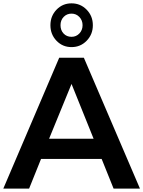

<svg xmlns="http://www.w3.org/2000/svg" viewBox="-44 -1121 852 1141"><path d="M255.6 -971.1Q255.6 -1025.6 291.7 -1063.3Q327.8 -1101.1 381.1 -1101.1Q434.4 -1101.1 471.1 -1063.3Q507.8 -1025.6 507.8 -971.1Q507.8 -916.7 471.1 -878.9Q434.4 -841.1 381.1 -841.1Q327.8 -841.1 291.7 -878.9Q255.6 -916.7 255.6 -971.1ZM315.6 -971.1Q315.6 -941.1 333.9 -921.7Q352.2 -902.2 381.1 -902.2Q408.9 -902.2 427.8 -922.2Q446.7 -942.2 446.7 -971.1Q446.7 -1000 427.8 -1020Q408.9 -1040 381.1 -1040Q353.3 -1040 334.4 -1020.6Q315.6 -1001.1 315.6 -971.1ZM200 -176.7 128.9 0H-24.4L307.8 -777.8H454.4L787.8 0H631.1L560 -176.7ZM381.1 -622.2 247.8 -296.7H512.2Z"/></svg>

Font: Paperlogy 7 Bold
Style: Regular
Weight: 700
Designer: redesigned by Lee Juim, glyphs from Gmarket Sans & Montserrat
Foundry: PT&
Version: Version 1.001